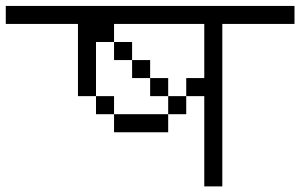

<svg xmlns="http://www.w3.org/2000/svg" viewBox="-20 -708 1040 665"><path d="M1000 -625V-687.5H0V-625H250Q250 -625 250 -375H312.5V-312.5H375V-250H562.5V-312.5H375V-375H312.5V-562.5H375V-500H437.5V-437.5H500V-375H562.5V-312.5H625V-375H562.5V-437.5H500V-500H437.5V-562.5H375V-625H687.5V-437.5H625V-375H687.5V-62.5H750V-625Z"/></svg>

Font: CalcUnifontExMono
Style: Regular
Weight: 500
Version: Version 15.0.06